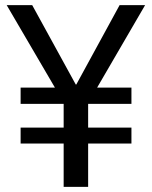

<svg xmlns="http://www.w3.org/2000/svg" viewBox="-20 -725 589 745"><path d="M227 0V-168H60V-230H227V-322H60V-385H208L199 -375L6 -705H105L274 -397H276L444 -705H543L351 -375L342 -385H490V-322H322V-230H490V-168H322V0Z"/></svg>

Font: Nunito Sans 7pt SemiCondensed Medium
Style: Regular
Weight: 500
Width: 4
Designer: Vernon Adams
Foundry: Vernon Adams
Version: Version 3.101;gftools[0.9.27]